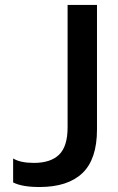

<svg xmlns="http://www.w3.org/2000/svg" viewBox="-20 -749 477 778"><path d="M140.1 8.8Q69.3 8.8 33.2 -9.8V-106.9Q62.5 -88.9 117.2 -88.9Q185.1 -88.9 219.5 -122.3Q253.9 -155.8 253.9 -232.9V-729H373V-224.1Q373 -104 314 -47.6Q254.9 8.8 140.1 8.8Z"/></svg>

Font: Lumene Sans Expanded Medium
Style: Regular
Weight: 500
Width: 7
Designer: Deni Anggara
Version: Version 1.003;Glyphs 3.1.2 (3151)